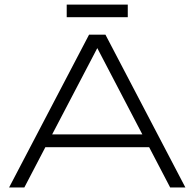

<svg xmlns="http://www.w3.org/2000/svg" viewBox="-20 -823 853 843"><path d="M727.1 0 634.8 -176.8H179.2L86.9 0H20L371.1 -670.9H442.9L793.9 0ZM407.2 -611.8 209 -232.9H605ZM272.9 -747.6V-802.7H541V-747.6Z"/></svg>

Font: Syncopate
Style: Regular
Weight: 400
Width: 7
Version: Version 001.001